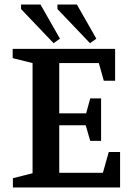

<svg xmlns="http://www.w3.org/2000/svg" viewBox="-20 -829 584 849"><path d="M37 0V-41L124 -63V-550L36 -572V-613H489V-472H439L417 -550H242V-328H361L379 -394H427V-206H379L359 -275H242V-65H435L461 -157H511V0ZM378 -638 234 -789V-809H320L406 -658ZM217 -638 73 -789V-809H159L245 -658Z"/></svg>

Font: Manuale SemiBold
Style: Regular
Weight: 600
Version: Version 1.002